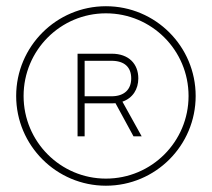

<svg xmlns="http://www.w3.org/2000/svg" viewBox="-20 -757 671 608"><path d="M315.4 -168.9C472.7 -168.9 599.6 -296.4 599.6 -453.1C599.6 -609.9 472.7 -737.3 315.4 -737.3C158.7 -737.3 31.2 -609.9 31.2 -453.1C31.2 -296.4 158.7 -168.9 315.4 -168.9ZM315.4 -191.4C171.4 -191.4 54.7 -308.6 54.7 -453.1C54.7 -597.7 171.4 -714.8 315.4 -714.8C460.4 -714.8 577.1 -597.7 577.1 -453.1C577.1 -308.6 460.4 -191.4 315.4 -191.4ZM402.8 -325.2H428.7L367.7 -435.1C400.4 -446.3 418 -474.6 418 -508.8C418 -554.7 387.7 -586.9 334 -586.9H225.6V-325.2H248V-429.7H334L345.7 -430.2ZM248 -452.1V-564.5H333C374.5 -564.5 395.5 -543.9 395.5 -508.8C395.5 -474.6 374.5 -452.1 333 -452.1Z"/></svg>

Font: Raveo Display Display Thin
Style: Regular
Weight: 100
Designer: Jakub Foglar, Rasmus Andersson (Inter)
Foundry: Jakubfoglar.com
Version: Version 1.100;Glyphs 3.2.3 (3260)